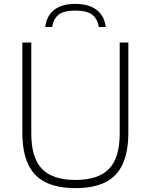

<svg xmlns="http://www.w3.org/2000/svg" viewBox="-20 -959 776 988"><path d="M368.5 9Q275 9 214.5 -21Q154 -51 124.5 -114.5Q95 -178 95 -277.5V-740H141V-271.5Q141 -147 196 -90Q251 -33 368.5 -33Q486 -33 541 -90Q596 -147 596 -271.5V-740H640.5V-277.5Q640.5 -178 611.2 -114.5Q582 -51 521.8 -21Q461.5 9 368.5 9ZM213 -820Q216.5 -855 234 -881.8Q251.5 -908.5 284.5 -923.8Q317.5 -939 367.5 -939Q418 -939 451.5 -923.5Q485 -908 502.8 -881.2Q520.5 -854.5 524 -820H488.5Q482.5 -860 455.8 -882.2Q429 -904.5 367.5 -904.5Q306.5 -904.5 280.2 -882.2Q254 -860 248.5 -820Z"/></svg>

Font: Encode Sans SemiExpanded ExtraLight
Style: Regular
Weight: 250
Width: 6
Designer: Multiple Designers
Foundry: Impallari Type
Version: Version 3.002